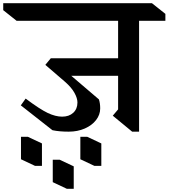

<svg xmlns="http://www.w3.org/2000/svg" viewBox="-93 -806 1045 1190"><path d="M769 -677V10H726L606 -89L639 -128V-336H349L520 -190Q528 -166 528 -134Q528 -95 502.5 -62Q477 -29 432.5 -9.5Q388 10 333 10Q274 10 232 1L36 -153L66 -195Q154 -129 202.5 -106Q251 -83 292 -83Q335 -83 361 -107Q387 -131 387 -171Q387 -197 368.5 -230.5Q350 -264 310 -299L188 -404L222 -445H639V-677H10L-73 -743V-786H849L932 -720V-677ZM167 222H124L37 181V42H80L167 83ZM364 364H321L234 323V184H277L364 225ZM535 222H492L405 181V42H448L535 83Z"/></svg>

Font: Inknut Antiqua Medium
Style: Regular
Weight: 500
Designer: Claus Eggers Sørensen
Foundry: Claus Eggers Sørensen
Version: Version 1.003; ttfautohint (v1.8.2) -l 8 -r 50 -G 200 -x 14 